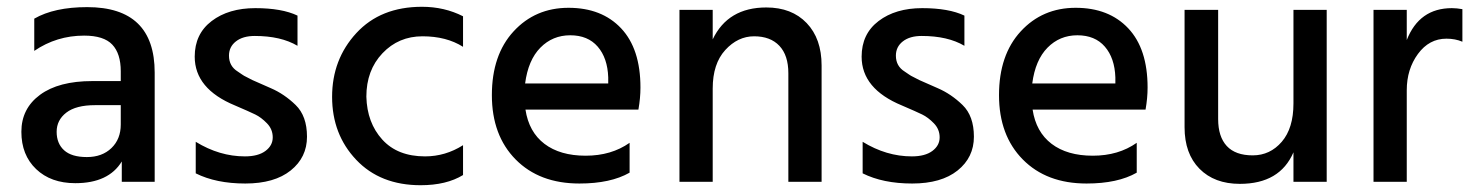

<svg xmlns="http://www.w3.org/2000/svg" viewBox="-20 -536 4339 566"><path d="M202 4Q130 4 86.5 -37.5Q43 -79 43 -147.5Q43 -216 98 -256.5Q153 -297 252 -297H336V-326Q336 -378 311 -404.5Q286 -431 228 -431Q147 -431 81 -386V-481Q140 -515 237 -515Q436 -515 436 -322V0H339V-60Q300 4 202 4ZM336 -169V-226H260Q204 -226 175.5 -204Q147 -182 147 -147.5Q147 -113 169 -93Q191 -73 236 -73Q281 -73 308.5 -99.5Q336 -126 336 -169Z M557 -25V-118Q627 -75 702 -75Q741 -75 762.5 -91Q784 -107 784 -131Q784 -155 767 -172.5Q750 -190 732.5 -198.5Q715 -207 673 -225Q554 -274 554 -369Q554 -436 604 -474Q654 -512 732.5 -512Q811 -512 857 -490V-401Q808 -430 731 -430Q696 -430 675.5 -414Q655 -398 655 -372Q655 -341 681 -325Q689 -320 693.5 -316.5Q698 -313 708.5 -308Q719 -303 724 -300Q739 -293 778.5 -276Q818 -259 851.5 -226.5Q885 -194 885 -133Q885 -72 837 -33.5Q789 5 703 5Q617 5 557 -25Z M1220 10Q1101 10 1030 -65Q959 -140 959 -250.5Q959 -361 1030.5 -438.5Q1102 -516 1224 -516Q1290 -516 1345 -488V-398Q1296 -429 1225.5 -429Q1155 -429 1107.5 -379Q1060 -329 1060 -251Q1062 -174 1107 -124.5Q1152 -75 1233 -75Q1293 -75 1345 -108V-20Q1296 10 1220 10Z M1528 -290H1773V-308Q1771 -365 1742 -398.5Q1713 -432 1661 -432Q1609 -432 1573 -395.5Q1537 -359 1528 -290ZM1688 5Q1570 5 1500 -66Q1430 -137 1430 -255.5Q1430 -374 1494 -443.5Q1558 -513 1656 -513Q1754 -513 1811 -452.5Q1868 -392 1868 -278Q1868 -247 1862 -213H1529Q1539 -147 1585 -112Q1631 -77 1706.5 -77Q1782 -77 1836 -115V-27Q1780 5 1688 5Z M2402 0H2304V-320Q2304 -373 2277.5 -401Q2251 -429 2203 -429Q2155 -429 2118 -388.5Q2081 -348 2081 -275V0H1983V-507H2081V-420Q2126 -514 2239 -514Q2314 -514 2358 -468Q2402 -422 2402 -343Z M2523 -25V-118Q2593 -75 2668 -75Q2707 -75 2728.5 -91Q2750 -107 2750 -131Q2750 -155 2733 -172.5Q2716 -190 2698.5 -198.5Q2681 -207 2639 -225Q2520 -274 2520 -369Q2520 -436 2570 -474Q2620 -512 2698.5 -512Q2777 -512 2823 -490V-401Q2774 -430 2697 -430Q2662 -430 2641.5 -414Q2621 -398 2621 -372Q2621 -341 2647 -325Q2655 -320 2659.5 -316.5Q2664 -313 2674.5 -308Q2685 -303 2690 -300Q2705 -293 2744.5 -276Q2784 -259 2817.5 -226.5Q2851 -194 2851 -133Q2851 -72 2803 -33.5Q2755 5 2669 5Q2583 5 2523 -25Z M3023 -290H3268V-308Q3266 -365 3237 -398.5Q3208 -432 3156 -432Q3104 -432 3068 -395.5Q3032 -359 3023 -290ZM3183 5Q3065 5 2995 -66Q2925 -137 2925 -255.5Q2925 -374 2989 -443.5Q3053 -513 3151 -513Q3249 -513 3306 -452.5Q3363 -392 3363 -278Q3363 -247 3357 -213H3024Q3034 -147 3080 -112Q3126 -77 3201.5 -77Q3277 -77 3331 -115V-27Q3275 5 3183 5Z M3891 0H3793V-87Q3753 6 3635 6Q3560 6 3516 -38.5Q3472 -83 3472 -161V-507H3571V-185Q3571 -133 3596.5 -105.5Q3622 -78 3673 -78Q3724 -78 3758.5 -118Q3793 -158 3793 -231V-507H3891Z M4127 0H4029V-507H4127V-418Q4164 -512 4260 -512Q4274 -512 4291 -509V-413Q4270 -422 4244 -422Q4193 -422 4160 -377Q4127 -332 4127 -270Z"/></svg>

Font: Hind Jalandhar Medium
Style: Regular
Weight: 500
Designer: Namrata Goyal
Foundry: Indian Type Foundry
Version: Version 0.702;PS 1.0;hotconv 1.0.81;makeotf.lib2.5.63406